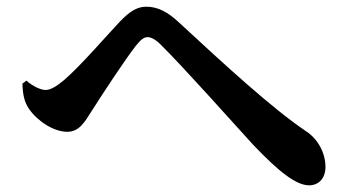

<svg xmlns="http://www.w3.org/2000/svg" viewBox="-20 -628 1040 574"><path d="M67 -302C93 -265 141 -234 181 -234C217 -234 233 -263 254 -296C285 -345 354 -450 386 -491C401 -510 411 -517 421 -517C432 -517 446 -510 465 -490C522 -434 678 -260 737 -195C815 -113 866 -74 904 -74C934 -74 953 -96 953 -129C953 -170 931 -213 893 -237C795 -303 653 -433 516 -560C481 -593 451 -608 417 -608C388 -608 365 -591 339 -564C309 -533 223 -433 172 -389C147 -368 130 -359 116 -359C103 -359 79 -369 59 -387L47 -378C48 -345 53 -322 67 -302Z"/></svg>

Font: Noto Serif CJK JP
Style: Bold
Weight: 700
Designer: Ryoko NISHIZUKA 西塚涼子 (kana & ideographs); Frank Grießhammer (Latin, Greek & Cyrillic); Wenlong ZHANG 张文龙 (bopomofo); San
Foundry: Adobe Systems Incorporated
Version: Version 1.000;PS 1;hotconv 16.6.53;makeotf.lib2.5.65590